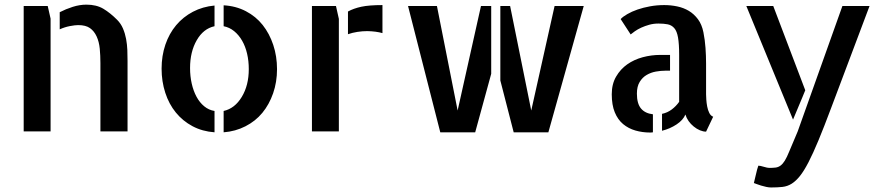

<svg xmlns="http://www.w3.org/2000/svg" viewBox="-20 -577 3879 843"><path d="M189.5 -550.8 202.1 -495.1V0H84V-550.8ZM494.1 -490.2Q510.7 -473.6 520 -451.7Q529.3 -429.7 533.7 -405.8Q538.1 -381.8 539.1 -357.4Q540 -333 540 -309.6V-19.5V0H420.9V-299.8Q420.9 -333 418 -363.3Q415 -393.6 404.3 -417Q393.6 -440.4 375 -453.6Q356.4 -466.8 323.2 -466.8Q309.6 -466.8 286.6 -462.4Q263.7 -458 242.2 -448.2V-523.4Q268.6 -537.1 299.3 -546.9Q330.1 -556.6 359.4 -556.6Q403.3 -556.6 433.6 -538.6Q463.9 -520.5 494.1 -490.2Z M961.9 -553.7Q1015.6 -550.8 1059.6 -527.8Q1103.5 -504.9 1133.3 -467.3Q1163.1 -429.7 1179.7 -379.9Q1196.3 -330.1 1196.3 -273.4Q1196.3 -216.8 1179.2 -167.5Q1162.1 -118.2 1131.8 -81.5Q1101.6 -44.9 1057.6 -22.5Q1013.7 0 961.9 3.9V-89.8Q1010.7 -100.6 1041.5 -151.4Q1072.3 -202.1 1072.3 -273.4Q1072.3 -309.6 1064.9 -341.3Q1057.6 -373 1043 -398.4Q1028.3 -423.8 1007.8 -440.4Q987.3 -457 961.9 -461.9ZM689.5 -275.4Q689.5 -332 706.1 -380.9Q722.7 -429.7 753.4 -466.3Q784.2 -502.9 827.1 -525.4Q870.1 -547.9 921.9 -552.7V-461.9Q873 -451.2 843.8 -400.4Q814.5 -349.6 814.5 -278.3Q814.5 -242.2 821.8 -210Q829.1 -177.7 842.8 -152.3Q856.4 -127 876.5 -110.4Q896.5 -93.8 921.9 -89.8V3.9Q868.2 0 825.2 -22.9Q782.2 -45.9 752 -83Q721.7 -120.1 705.6 -169.9Q689.5 -219.7 689.5 -275.4Z M1455.1 -550.8 1467.8 -494.1V-195.3V-193.4V0H1349.6V-550.8ZM1507.8 -526.4Q1532.2 -540 1566.4 -547.4Q1600.6 -554.7 1659.2 -554.7V-431.6Q1631.8 -439.5 1592.8 -440.4Q1571.3 -440.4 1549.3 -437Q1527.3 -433.6 1507.8 -426.8Z M2415 -550.8H2543L2387.7 3.9H2235.4L2176.8 -223.6V-550.8H2219.7L2312.5 -91.8ZM1989.3 -91.8 2091.8 -550.8H2136.7V-252.9L2066.4 3.9H1913.1L1771.5 -550.8H1898.4Z M2776.4 -166Q2776.4 -122.1 2794.4 -100.6Q2812.5 -79.1 2846.7 -75.2V3.9Q2842.8 4.9 2834 4.9Q2800.8 4.9 2770 -3.9Q2739.3 -12.7 2715.8 -32.2Q2692.4 -51.8 2679.2 -84Q2666 -116.2 2666 -163.1Q2666 -208 2685.1 -240.7Q2704.1 -273.4 2733.9 -294.4Q2763.7 -315.4 2801.8 -325.7Q2839.8 -335.9 2878.9 -335.9H2921.9V-266.6H2900.4Q2880.9 -266.6 2859.4 -262.7Q2837.9 -258.8 2819.3 -248Q2800.8 -237.3 2788.6 -217.3Q2776.4 -197.3 2776.4 -166ZM3080.1 -163.1Q3080.1 -155.3 3081.1 -140.1Q3082 -125 3085 -109.4Q3087.9 -93.8 3094.2 -81.1Q3100.6 -68.4 3111.3 -64.5L3080.1 1Q3067.4 1 3053.2 -4.9Q3039.1 -10.7 3025.9 -21.5Q3012.7 -32.2 3003.4 -45.4Q2994.1 -58.6 2989.3 -74.2Q2979.5 -49.8 2950.7 -30.8Q2921.9 -11.7 2886.7 -2.9V-77.1Q2910.2 -82 2929.2 -96.2Q2948.2 -110.4 2961.9 -129.9V-335.9Q2961.9 -383.8 2957 -412.1Q2952.1 -440.4 2940.4 -453.6Q2928.7 -466.8 2911.6 -470.2Q2894.5 -473.6 2871.1 -473.6Q2849.6 -473.6 2830.6 -468.3Q2811.5 -462.9 2795.4 -455.6Q2779.3 -448.2 2767.1 -439.5Q2754.9 -430.7 2749 -425.8L2705.1 -493.2Q2714.8 -503.9 2734.4 -515.1Q2753.9 -526.4 2779.3 -535.2Q2804.7 -543.9 2834.5 -549.3Q2864.3 -554.7 2896.5 -554.7Q2925.8 -554.7 2953.6 -548.8Q2981.4 -543 3004.4 -529.3Q3027.3 -515.6 3044.4 -492.7Q3061.5 -469.7 3068.4 -435.5Q3075.2 -401.4 3077.6 -366.7Q3080.1 -332 3080.1 -297.9V-170.9Z M3797.9 -550.8Q3744.1 -407.2 3702.1 -296.4Q3660.2 -185.5 3628.9 -102.1Q3597.7 -18.6 3573.7 39.1Q3549.8 96.7 3529.8 135.3Q3509.8 173.8 3492.2 195.8Q3474.6 217.8 3456.1 229.5Q3437.5 241.2 3415.5 243.7Q3393.6 246.1 3365.2 246.1Q3356.4 246.1 3344.7 243.7Q3333 241.2 3321.8 237.8Q3310.5 234.4 3301.8 231Q3293 227.5 3290 226.6Q3293.9 209 3297.9 193.4Q3300.8 179.7 3304.2 167.5Q3307.6 155.3 3309.6 150.4Q3317.4 150.4 3333.5 155.3Q3349.6 160.2 3357.4 160.2Q3373 160.2 3385.3 158.7Q3397.5 157.2 3407.2 149.9Q3417 142.6 3425.8 128.4Q3434.6 114.3 3445.3 87.9L3482.4 0L3678.7 -550.8ZM3461.9 -51.8 3256.8 -550.8H3375L3515.6 -180.7L3502 -147.5Z"/></svg>

Font: Allerta
Style: Stencil
Weight: 400
Designer: Matt McInerney
Foundry: Matt McInerney
Version: Version 1.0